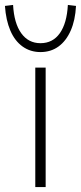

<svg xmlns="http://www.w3.org/2000/svg" viewBox="-58 -758 328 778"><path d="M85 0V-484H127V0ZM106 -547Q65 -547 33.5 -569.5Q2 -592 -16 -634Q-34 -676 -38 -734L-5 -738Q-1 -664 28 -623.5Q57 -583 106 -583Q156 -583 184.5 -623.5Q213 -664 217 -738L250 -734Q247 -676 228.5 -634Q210 -592 179 -569.5Q148 -547 106 -547Z"/></svg>

Font: Nunito Sans 12pt ExtraLight 12pt ExtraLight
Style: Regular
Weight: 250
Version: Version 3.101;gftools[0.9.27]